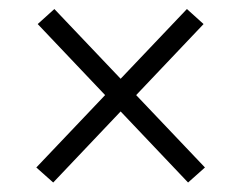

<svg xmlns="http://www.w3.org/2000/svg" viewBox="-20 -518 522 415"><path d="M423 -156 386.5 -123.5 61.5 -466 97.5 -498.5ZM58.5 -156 384 -498.5 420 -466 95 -123.5Z"/></svg>

Font: Anek Telugu Medium Light
Style: Regular
Weight: 300
Version: Version 1.003